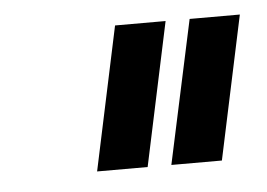

<svg xmlns="http://www.w3.org/2000/svg" viewBox="-30 -754 401 288"><g transform="rotate(-5 170.0 -610.0)"><path d="M106 -502 151.9 -717.8H228L182.1 -502ZM217.8 -502 264.2 -717.8H339.8L293.9 -502Z"/></g></svg>

Font: Rawline Medium
Style: Italic
Weight: 500
Italic angle: -12°
Designer: Matt McInerney, Pablo Impallari, Rodrigo Fuenzalida
Foundry: Matt McInerney, Pablo Impallari, Rodrigo Fuenzalida
Version: Version 4.020;PS 004.020;hotconv 1.0.88;makeotf.lib2.5.64775